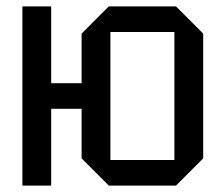

<svg xmlns="http://www.w3.org/2000/svg" viewBox="-20 -580 700 600"><path d="M50 0V-560H140V-320H235V-475L320 -560H530L615 -475V-85L530 0H320L235 -85V-240H140V0ZM325 -80H525V-480H325Z"/></svg>

Font: Tektur SemiCondensed
Style: Regular
Weight: 400
Width: 4
Designer: Adam Jagosz
Foundry: Adam Jagosz
Version: Version 1.005;gftools[0.9.30]